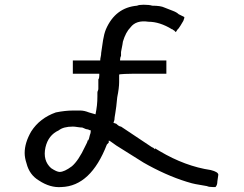

<svg xmlns="http://www.w3.org/2000/svg" viewBox="-20 -754 1009 794"><path d="M609.4 -730.5Q644.5 -730.5 660.2 -722.7Q679.7 -714.8 695.3 -709Q710.9 -703.1 718.8 -695.3L742.2 -683.6V-679.7L738.3 -668L726.6 -648.4L718.8 -636.7L714.8 -632.8Q707 -621.1 707 -621.1L699.2 -628.9Q695.3 -628.9 695.3 -630.9Q695.3 -632.8 691.4 -632.8Q640.6 -664.1 593.8 -664.1Q543 -671.9 519.5 -640.6Q500 -621.1 488.3 -582Q488.3 -578.1 480.5 -539.1V-531.2V-523.4Q476.6 -515.6 476.6 -507.8V-503.9H668V-449.2H566.4Q472.7 -449.2 472.7 -445.3Q472.7 -437.5 472.7 -414.1Q472.7 -390.6 464.8 -351.6Q460.9 -308.6 457 -287.1Q453.1 -265.6 453.1 -257.8L449.2 -246.1L460.9 -242.2Q472.7 -230.5 480.5 -230.5L609.4 -144.5Q613.3 -144.5 621.1 -136.7V-140.6L640.6 -128.9Q746.1 -66.4 851.6 -50.8Q882.8 -43 882.8 -31.2L878.9 -3.9Q878.9 11.7 871.1 19.5H859.4Q843.8 19.5 835.9 15.6Q816.4 11.7 802.7 9.8Q789.1 7.8 773.4 3.9Q687.5 -19.5 593.8 -70.3Q578.1 -78.1 544.9 -99.6Q511.7 -121.1 460.9 -152.3Q429.7 -175.8 429.7 -171.9V-164.1L421.9 -156.2Q355.5 15.6 234.4 19.5Q187.5 23.4 140.6 -7.8Q101.6 -31.2 89.8 -78.1Q82 -101.6 82 -121.1Q82 -164.1 109.4 -210.9Q144.5 -265.6 210.9 -289.1Q250 -296.9 281.2 -296.9Q296.9 -296.9 312.5 -296.9Q328.1 -296.9 347.7 -289.1L375 -281.2Q378.9 -300.8 380.9 -318.4Q382.8 -335.9 382.8 -355.5V-371.1Q382.8 -375 384.8 -378.9Q386.7 -382.8 386.7 -386.7V-410.2V-425.8Q390.6 -429.7 390.6 -441.4V-449.2H281.2V-503.9H394.5Q394.5 -511.7 396.5 -519.5Q398.4 -527.3 398.4 -535.2Q402.3 -562.5 406.2 -587.9Q410.2 -613.3 418 -632.8Q457 -722.7 546.9 -730.5Q554.7 -734.4 574.2 -734.4Q597.7 -734.4 609.4 -730.5ZM222.7 -214.8Q179.7 -195.3 168 -144.5Q156.2 -89.8 191.4 -58.6Q214.8 -43 226.6 -43Q246.1 -43 277.3 -66.4Q304.7 -89.8 332 -148.4L339.8 -164.1L343.8 -175.8V-171.9L347.7 -179.7L351.6 -195.3Q355.5 -203.1 355.5 -214.8Q351.6 -214.8 343.8 -218.8Q335.9 -218.8 320.3 -226.6Q312.5 -226.6 300.8 -228.5Q289.1 -230.5 281.2 -230.5Q242.2 -230.5 222.7 -214.8Z"/></svg>

Font: 和音 by 宁静之雨，公众号njzyshare
Style: Regular
Weight: 400
Designer: Steve Matteson
Foundry: Ascender Corporation
Version: Version 6.00;June 8, 2018;FontCreator 11.0.0.2388 32-bit